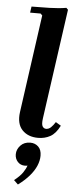

<svg xmlns="http://www.w3.org/2000/svg" viewBox="-66 -773 444 1091"><g transform="rotate(5 156.5 -228.0)"><path d="M264 -88 294 -70Q271 -24 240 -7Q209 10 171 10Q113 10 80 -25Q47 -60 56 -127L134 -685L124 -695H64L69 -730Q116 -730 171.5 -731.5Q227 -733 267 -740L277 -730L189 -104Q184 -69 191.5 -57Q199 -45 212 -45Q227 -45 239.5 -57Q252 -69 264 -88ZM130 41Q157 41 175.5 58.5Q194 76 194 110Q194 138 181.5 167.5Q169 197 143.5 226.5Q118 256 80 284L56 261Q89 235 104 213Q119 191 125 172Q121 173 118 173.5Q115 174 110 174Q85 174 69 156.5Q53 139 53 114Q53 86 74 63.5Q95 41 130 41Z"/></g></svg>

Font: Brygada 1918
Style: Italic
Weight: 400
Italic angle: -8°
Designer: Mateusz Machalski | Borys Kosmynka | Przemek Hoffer
Foundry: NIEPODLEGLA 2018
Version: Version 3.006